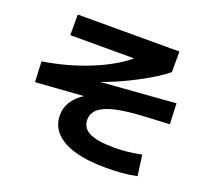

<svg xmlns="http://www.w3.org/2000/svg" viewBox="-127 -890 1193 1087"><g transform="rotate(20 469.0 -346.5)"><path d="M264.6 -157.2Q264.6 -201.7 287.1 -238Q309.6 -274.4 355.5 -304.7L68.4 -284.2L62.5 -407.2Q210 -430.7 339.8 -482.9Q469.7 -535.2 549.8 -602.5H165V-726.6H777.3V-602.5Q719.2 -554.7 614.7 -499.8Q510.3 -444.8 415.5 -411.6L862.3 -445.3L867.2 -321.3L717.8 -313.5Q611.8 -308.1 546.1 -293Q480.5 -277.8 449.7 -251.7Q418.9 -225.6 418.9 -186.5Q418.9 -136.2 466.8 -112.5Q514.6 -88.9 616.2 -88.9Q656.7 -88.9 692.6 -92.8Q728.5 -96.7 779.3 -106.4L795.9 17.6Q751 26.9 706.5 30.5Q662.1 34.2 608.4 34.2Q499 34.2 421.9 12Q344.7 -10.3 304.7 -53.2Q264.6 -96.2 264.6 -157.2Z"/></g></svg>

Font: Pretendard ExtraBold
Style: Regular
Weight: 800
Designer: Base glyphs from Inter by Rasmus Andersson; Hangeul glyphs from Noto Sans CJK(Source Han Sans) by Jang Soo-young and Kan
Foundry: Kil Hyung-jin
Version: Version 1.309